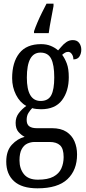

<svg xmlns="http://www.w3.org/2000/svg" viewBox="-20 -786 470 1044"><path d="M184 238Q99 238 56.5 199.5Q14 161 14 93Q14 34 44.5 1Q75 -32 114 -42Q96 -51 80.5 -68.5Q65 -86 65 -118Q65 -148 82 -170.5Q99 -193 123 -210Q88 -229 67 -270.5Q46 -312 46 -361Q46 -447 85 -496.5Q124 -546 203 -546Q233 -546 256 -536.5Q279 -527 296 -512Q304 -520 315 -533.5Q326 -547 341.5 -557.5Q357 -568 376 -568Q399 -568 410.5 -552.5Q422 -537 422 -516Q422 -495 412 -479Q402 -463 379 -463Q379 -480 370.5 -492Q362 -504 351 -504Q341 -504 333.5 -499.5Q326 -495 318 -488Q333 -468 343.5 -440Q354 -412 354 -366Q354 -290 317 -241Q280 -192 203 -192Q193 -192 178 -193.5Q163 -195 155 -198Q145 -188 135 -172.5Q125 -157 125 -134Q125 -109 139.5 -99Q154 -89 179 -89H262Q311 -89 341 -69.5Q371 -50 385 -17.5Q399 15 399 54Q399 139 346.5 188.5Q294 238 184 238ZM201 -237Q242 -237 258.5 -268Q275 -299 275 -365Q275 -434 258 -467Q241 -500 200 -500Q126 -500 126 -364Q126 -237 201 -237ZM186 191Q240 191 270.5 174.5Q301 158 313.5 130Q326 102 326 68Q326 22 306.5 4Q287 -14 250 -14H168Q148 -14 129 -5.5Q110 3 98 25Q86 47 86 86Q86 131 110 161Q134 191 186 191ZM165 -616Q172 -637 183.5 -664Q195 -691 208.5 -718Q222 -745 233 -766H271V-753Q265 -719 257.5 -681Q250 -643 245 -606H165Z"/></svg>

Font: Noto Serif Lao ExtraCondensed
Style: Regular
Weight: 400
Width: 2
Designer: Monotype Design Team
Foundry: Monotype Imaging Inc.
Version: Version 2.003; ttfautohint (v1.8.4.7-5d5b)